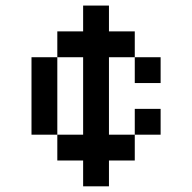

<svg xmlns="http://www.w3.org/2000/svg" viewBox="-20 -656 676 676"><path d="M272.7 -545.5H181.8V-454.5H272.7V-181.8H181.8V-90.9H272.7V0H363.6V-90.9H454.5V-181.8H363.6V-454.5H454.5V-545.5H363.6V-636.4H272.7ZM90.9 -454.5V-181.8H181.8V-454.5ZM454.5 -272.7V-181.8H545.5V-272.7ZM454.5 -454.5V-363.6H545.5V-454.5Z"/></svg>

Font: Departure Mono
Style: Regular
Weight: 400
Monospace: yes
Designer: Helena Zhang
Version: Version 1.500;Glyphs 3.3.1 (3343)